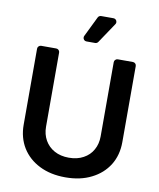

<svg xmlns="http://www.w3.org/2000/svg" viewBox="-102 -1041 938 1131"><g transform="rotate(10 367.0 -475.0)"><path d="M211.3 -22.4Q145.2 -55.4 108.3 -114.7Q71.7 -174.4 71.7 -252.1V-706.7Q71.7 -715.2 77.9 -721.2Q84.2 -727.3 92.7 -727.3H182.9Q191.4 -727.3 197.4 -721.2Q203.5 -715.2 203.5 -706.7V-263.1Q203.5 -218 223.7 -182.2Q244 -146.7 280.2 -126.8Q317.1 -106.5 366.8 -106.5Q417.3 -106.5 453.8 -126.8Q490.8 -146.7 510.3 -182.2Q530.2 -217.3 530.2 -263.1V-706.7Q530.2 -715.2 536.4 -721.2Q542.6 -727.3 551.1 -727.3H641.3Q649.9 -727.3 655.9 -721.2Q661.9 -715.2 661.9 -706.7V-252.1Q661.9 -173.7 625.4 -114.7Q588.4 -55.4 522 -22.4Q456.3 11 366.8 11Q277.7 11 211.3 -22.4ZM330.3 -819.6Q330.3 -811.1 336.1 -805Q342 -799 350.9 -799H402.7Q408 -799 412.6 -801.5Q417.3 -804 420.1 -808.2L501.1 -929Q504.6 -933.9 504.6 -940.3Q504.6 -948.9 498.8 -955.1Q492.9 -961.3 484 -961.3H410.2Q404.1 -961.3 399 -958.1Q393.8 -954.9 391.3 -949.6L332.4 -828.8Q330.3 -824.2 330.3 -819.6Z"/></g></svg>

Font: DeltaSans SemiBold
Style: Regular
Weight: 600
Designer: Rasmus Andersson
Foundry: rsms
Version: Version 3.012